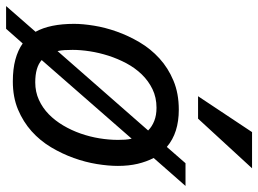

<svg xmlns="http://www.w3.org/2000/svg" viewBox="-141 -678 843 627"><g transform="rotate(90 280.5 -364.5)"><path d="M-13.2 37.1 70.8 -59.1Q44.9 -106 44.9 -185.1Q44.9 -213.4 50.8 -249.8Q56.6 -286.1 70.1 -324.2Q83.5 -362.3 105 -398.7Q126.5 -435.1 157.7 -463.6Q189 -492.2 230.5 -509.5Q272 -526.9 325.2 -526.9Q362.8 -526.9 393.1 -517.3Q423.3 -507.8 446.8 -487.8L500 -548.8H574.2L482.9 -444.8Q495.1 -421.4 502 -392.3Q508.8 -363.3 508.8 -328.1Q508.8 -296.9 502.7 -259.3Q496.6 -221.7 482.9 -183.6Q469.2 -145.5 447.8 -109.6Q426.3 -73.7 395.5 -46.1Q364.7 -18.6 324.5 -1.7Q284.2 15.1 232.9 15.1Q192.4 15.1 161.6 6.8Q130.9 -1.5 108.9 -17.1L61 37.1ZM423.8 -328.1Q423.8 -340.3 423.1 -351.3Q422.4 -362.3 419.9 -373L163.1 -79.1Q187 -58.1 235.8 -58.1Q267.1 -58.1 293.2 -70.1Q319.3 -82 340.1 -102.3Q360.8 -122.6 376.7 -149.4Q392.6 -176.3 403.1 -206.3Q413.6 -236.3 418.7 -267.6Q423.8 -298.8 423.8 -328.1ZM129.9 -180.2Q129.9 -166.5 130.6 -154.1Q131.3 -141.6 133.8 -130.9L393.1 -426.8Q380.4 -439.5 361.8 -446.8Q343.3 -454.1 318.8 -454.1Q285.2 -454.1 258.1 -440.9Q231 -427.7 210 -406Q189 -384.3 173.8 -356Q158.7 -327.6 148.9 -297.1Q139.2 -266.6 134.5 -236.3Q129.9 -206.1 129.9 -180.2ZM354.5 -589.8H281.2L398.4 -766.1H516.6Z"/></g></svg>

Font: Clear Sans
Style: Italic
Weight: 400
Italic angle: -12°
Foundry: Intel Corporation
Version: Version 1.00